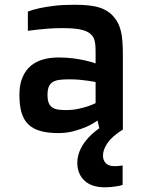

<svg xmlns="http://www.w3.org/2000/svg" viewBox="-20 -547 616 811"><path d="M62 -146Q62 -189.9 75 -220.2Q87.9 -250.5 110.1 -269Q132.3 -287.6 162.4 -295.9Q192.4 -304.2 227.1 -304.2Q262.2 -304.2 290.8 -300.3Q319.3 -296.4 340.3 -291.5Q364.3 -286.1 383.8 -279.3V-327.1Q383.8 -345.2 382.6 -357.7Q381.3 -370.1 378.4 -379.4Q375.5 -388.7 370.4 -395Q365.2 -401.4 357.9 -407.2Q342.3 -418.5 314.9 -423.3Q287.6 -428.2 243.7 -428.2Q215.8 -428.2 189.7 -426.5Q163.6 -424.8 143.1 -422.4Q119.1 -419.9 97.7 -417V-498Q117.2 -505.9 146 -512.2Q170.4 -517.6 207 -522.2Q243.7 -526.9 293.9 -526.9Q327.6 -526.9 353.8 -524.2Q379.9 -521.5 399.9 -515.1Q419.9 -508.8 435.3 -498.5Q450.7 -488.3 462.9 -473.1Q473.1 -460.4 480 -446.3Q486.8 -432.1 491.2 -413.1Q495.6 -394 497.3 -369.4Q499 -344.7 499 -312V0Q453.1 29.3 434.1 57.1Q415 85 415 109.9Q415 130.4 427 142.6Q439 154.8 463.9 154.8Q478 154.8 487.8 153.3Q493.2 152.8 498 151.9V233.9Q488.8 237.3 476.6 239.3Q466.3 241.2 451.9 242.7Q437.5 244.1 420.4 244.1Q395.5 244.1 374.8 237.5Q354 231 338.9 217.8Q323.7 204.6 315.2 185.3Q306.6 166 306.6 141.1Q306.6 115.7 315.4 93.8Q324.2 71.8 337.9 53.2Q351.6 34.7 367.9 20Q384.3 5.4 399.4 -5.4L392.1 -38.1Q370.6 -22.9 344.7 -11.2Q322.3 -1.5 292.2 6.8Q262.2 15.1 226.1 15.1Q182.1 15.1 150.9 6.3Q119.6 -2.4 99.9 -21.5Q80.1 -40.5 71 -71.3Q62 -102.1 62 -146ZM180.7 -146Q180.7 -124.5 186 -111.8Q191.4 -99.1 201.7 -92.5Q211.9 -85.9 226.8 -84Q241.7 -82 260.7 -82Q285.6 -82 307.9 -86.7Q330.1 -91.3 347.2 -96.7Q366.7 -103 383.8 -111.3V-200.7Q368.2 -203.6 350.1 -206.1Q334.5 -208.5 314.7 -210.2Q294.9 -211.9 272.9 -211.9Q248.5 -211.9 231.2 -209.7Q213.9 -207.5 202.6 -200.4Q191.4 -193.4 186 -180.4Q180.7 -167.5 180.7 -146Z"/></svg>

Font: Doppio One
Style: Regular
Weight: 400
Designer: Szymon Celej
Foundry: Szymon Celej
Version: Version 1.002